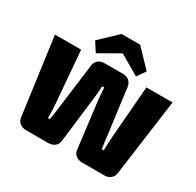

<svg xmlns="http://www.w3.org/2000/svg" viewBox="-193 -1146 1388 1362"><g transform="rotate(30 501.5 -465.0)"><path d="M983 -690 897 -58Q893 -32 872 -16Q851 0 823 0H639Q611 0 589.5 -16Q568 -32 565 -58L518 -439Q515 -464 513.5 -489.5Q512 -515 510 -540H493Q492 -515 490 -489Q488 -463 485 -438L439 -58Q436 -32 414.5 -16Q393 0 365 0H180Q152 0 131 -16Q110 -32 106 -58L20 -690H234L269 -267Q271 -242 272 -213.5Q273 -185 273 -152H289Q293 -178 297.5 -209.5Q302 -241 305 -268L351 -626Q354 -655 374.5 -672.5Q395 -690 424 -690H579Q608 -690 628 -672.5Q648 -655 652 -626L699 -266Q702 -239 706 -209Q710 -179 714 -152H730Q730 -180 732 -210Q734 -240 735 -265L769 -690ZM579 -930 714 -789 666 -720 507 -813H499L337 -720L287 -797L427 -930Z"/></g></svg>

Font: Exo 2 Black
Style: Regular
Weight: 900
Designer: Natanael Gama
Foundry: Natanael Gama
Version: Version 2.010